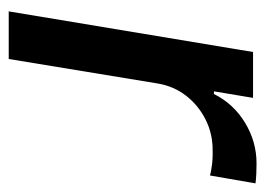

<svg xmlns="http://www.w3.org/2000/svg" viewBox="-102 -492 594 429"><g transform="rotate(90 194.5 -277.0)"><path d="M4.9 0 95.7 -545.9H198.2L183.6 -458.5H189.5Q211.4 -502.4 253.9 -528.1Q296.4 -553.7 344.2 -553.7Q354.5 -553.7 367.4 -553.2Q380.4 -552.7 389.2 -551.3L371.6 -449.7Q365.7 -451.7 349.6 -453.9Q333.5 -456.1 316.9 -455.6Q279.3 -456.1 247.3 -440.2Q215.3 -424.3 193.6 -396.5Q171.9 -368.7 166 -332.5L111.3 0Z"/></g></svg>

Font: Inter Tight Medium
Style: Italic
Weight: 500
Italic angle: -9.39999°
Designer: Rasmus Andersson
Foundry: rsms
Version: Version 3.004